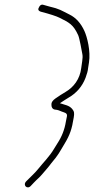

<svg xmlns="http://www.w3.org/2000/svg" viewBox="-20 -702 404 824"><path d="M142.2 25C129.5 41 107.3 60.8 92.6 76C76.2 93.1 97.2 112.3 112 96L125.2 82C142.7 63.5 148.1 61.5 163.4 43C177.6 25.8 186.9 16.7 200.5 -2C232.1 -39.1 234.7 -48.1 257.7 -86.1C280 -123.1 288.6 -148 296.5 -198C299.3 -215.3 299.2 -223.4 289.8 -234.5C276.5 -250.3 257.8 -251.8 237.2 -259C250.7 -268.6 260.1 -273.8 272.8 -282C308 -302 332.8 -330.7 347.1 -368C353.5 -384.7 357.2 -398.7 358.1 -410L361.8 -433.5C369.6 -482.4 354.3 -542.7 342.3 -569C327 -602.6 305.6 -626.2 278.1 -639.7C243.6 -656.8 236.6 -663.7 191.9 -674L167 -681C157.7 -684.3 150.5 -679.6 145.3 -666.8C142.5 -660.1 145.6 -655.1 154.5 -652C194.4 -641.6 221.5 -632.8 235.7 -625.7C276.6 -605.1 294.1 -597.7 315.5 -551C321.2 -538.4 330.7 -484.5 333.5 -469.5C335 -461.8 334.8 -452 332.9 -440C331 -428 329.6 -418.2 328.7 -410.5C323.1 -361.8 295.2 -327.2 261.9 -307.8C247.1 -299.1 232.4 -289.7 218 -279.5C207.1 -271.8 201.3 -264 200.7 -256C199.7 -242.9 205.2 -232.3 216.9 -231.5C228.7 -230.6 236.4 -226.9 245.5 -223C254.3 -219.2 269.7 -218.2 267.4 -203.5C266.2 -195.8 264.6 -188 262.7 -180C257.4 -146.4 245.3 -115.3 226.4 -86.8C221.6 -79.6 216.7 -71.7 211.7 -63C192.7 -30.5 165 -3.7 142.2 25Z"/></svg>

Font: MewTooHand
Style: CondIta
Weight: 400
Designer: Mew Too, Robert Jablonski
Version: Version 0.77